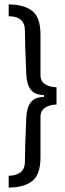

<svg xmlns="http://www.w3.org/2000/svg" viewBox="-20 -696 292 863"><path d="M162 -540V-359Q162 -330 183.5 -317Q205 -304 234 -304V-226Q205 -226 183.5 -212.5Q162 -199 162 -171V10Q162 90 124 118.5Q86 147 19 147V94Q50 94 71 79.5Q92 65 92 28Q92 -33 98 -161Q99 -210 117.5 -235Q136 -260 178 -260V-269Q136 -269 117.5 -294Q99 -319 98 -368Q92 -498 92 -558Q92 -623 19 -623V-676Q86 -676 124 -647.5Q162 -619 162 -540Z"/></svg>

Font: Pragati Narrow
Style: Regular
Weight: 400
Designer: Hector Gatti, Marcela Romero, Pablo Cosgaya and Nicolas Silva
Foundry: Omnibus-Type
Version: Version 1.010; ttfautohint (v1.3)